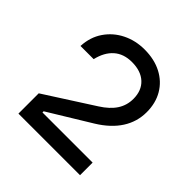

<svg xmlns="http://www.w3.org/2000/svg" viewBox="-207 -990 1164 1164"><g transform="rotate(45 375.0 -408.0)"><path d="M118 -174 430 -374Q490 -412 519 -456.5Q548 -501 548 -556Q548 -627 504.5 -667.5Q461 -708 384 -708Q313 -708 268.5 -668.5Q224 -629 207 -556H94Q98 -635 138 -693.5Q178 -752 242.5 -784Q307 -816 384 -816Q468 -816 530.5 -783.5Q593 -751 627.5 -692.5Q662 -634 662 -556Q662 -474 618 -405.5Q574 -337 488 -284L216 -118V-108H646V0H118Z"/></g></svg>

Font: Martian Mono SemiExpanded
Style: Regular
Weight: 400
Width: 6
Monospace: yes
Designer: Roman Shamin
Foundry: Evil Martians
Version: Version 1.000